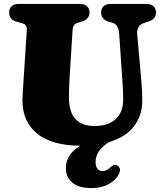

<svg xmlns="http://www.w3.org/2000/svg" viewBox="-20 -720 817 975"><path d="M601.5 -309.5 585 -551Q581.5 -596 551 -604.5L535.5 -608.5Q493.5 -620 493.5 -657Q493.5 -676 505.8 -688Q518 -700 540.5 -700H725Q747.5 -700 759.8 -688Q772 -676 772 -657Q772 -637.5 761.2 -626.5Q750.5 -615.5 730 -609L715 -604.5Q691.5 -597 683 -582.5Q674.5 -568 677 -543L697.5 -311.5Q702.5 -261 702.5 -207Q702.5 -135 661 -79.5Q619.5 -24 533.5 1.5Q465.5 44.5 465.5 102Q465.5 126 475.5 137.5Q485.5 149 501 149Q521 149 540.5 129.5Q548.5 122.5 555.5 119Q562.5 115.5 571.5 118.5Q581 121.5 587 133Q593 144.5 584 163.5Q569.5 193.5 533 214.2Q496.5 235 444.5 235Q380.5 235 347.5 207.8Q314.5 180.5 314.5 133Q314.5 99 332 71.2Q349.5 43.5 388.5 20Q244 19.5 169 -41.2Q94 -102 94 -209.5Q94 -226 96 -256.5Q98 -287 100.5 -326L116 -565.5Q117 -582.5 110.8 -591Q104.5 -599.5 86.5 -604L69 -608.5Q26.5 -618.5 26.5 -657Q26.5 -676 38.8 -688Q51 -700 74 -700H387.5Q410 -700 422.2 -688Q434.5 -676 434.5 -657Q434.5 -621 392.5 -609L374 -604Q350 -597.5 348.5 -566L333 -319.5Q331.5 -291 330.8 -267.2Q330 -243.5 330 -227Q330 -149 364.2 -114.5Q398.5 -80 460.5 -80Q529.5 -80 567.5 -115.5Q605.5 -151 605.5 -212.5Q605.5 -247 604.2 -268.5Q603 -290 601.5 -309.5Z"/></svg>

Font: Fraunces 9pt S050 Black
Style: Regular
Weight: 900
Version: Version 1.000; ttfautohint (v1.8.3)